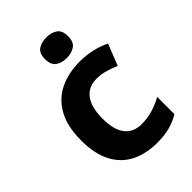

<svg xmlns="http://www.w3.org/2000/svg" viewBox="-225 -859 967 967"><g transform="rotate(-45 258.0 -375.5)"><path d="M311 10Q232 10 172.5 -19.5Q113 -49 80 -111Q47 -173 47 -270Q47 -370 83 -433.5Q119 -497 181 -526.5Q243 -556 322 -556Q369 -556 412 -546Q455 -536 488 -519L443 -405Q413 -418 382.5 -426.5Q352 -435 322 -435Q264 -435 232.5 -394Q201 -353 201 -271Q201 -190 232.5 -151Q264 -112 320 -112Q362 -112 401 -123.5Q440 -135 473 -154V-31Q441 -12 402.5 -1Q364 10 311 10ZM290 -761Q323 -761 347.5 -745.5Q372 -730 372 -687Q372 -646 347.5 -630Q323 -614 290 -614Q256 -614 232 -630Q208 -646 208 -687Q208 -730 232 -745.5Q256 -761 290 -761Z"/></g></svg>

Font: Noto Sans Georgian Bold
Style: Regular
Weight: 700
Designer: Monotype Design Team, Akaki Razmadze
Foundry: Google LLC
Version: Version 2.005; ttfautohint (v1.8.4.7-5d5b)